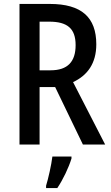

<svg xmlns="http://www.w3.org/2000/svg" viewBox="-20 -734 564 975"><path d="M233 -714H79V0H181V-292H260L401 0H514L351 -317C424 -351 469 -412 469 -509C469 -646 394 -714 233 -714ZM230 -624C321 -624 364 -590 364 -505C364 -421 324 -377 237 -377H181V-624ZM343 71V61H246C241 103 225 174 214 209V221H271C300 178 329 117 343 71Z"/></svg>

Font: Noto Sans Sinhala UI Condensed Medium
Style: Regular
Weight: 500
Width: 3
Designer: Jelle Bosma - Monotype Design Team
Foundry: Monotype Imaging Inc.
Version: Version 2.006